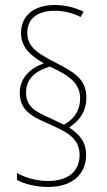

<svg xmlns="http://www.w3.org/2000/svg" viewBox="-20 -780 426 767"><path d="M59 -409C59 -341 106 -315 164 -290C234 -258 298 -235 298 -161C298 -99 256 -57 172 -57C126 -57 80 -70 48 -89V-61C75 -46 123 -33 172 -33C271 -33 324 -86 324 -161C324 -213 298 -243 256 -271C294 -295 325 -332 325 -390C325 -468 270 -494 200 -531C137 -564 89 -589 89 -649C89 -708 133 -737 199 -737C241 -737 280 -724 302 -712L314 -733C285 -748 244 -760 199 -760C111 -760 64 -713 64 -649C64 -589 104 -557 155 -527C104 -509 59 -471 59 -409ZM84 -410C84 -471 130 -499 179 -514C261 -477 300 -445 300 -387C300 -333 268 -298 235 -282L178 -309C121 -334 84 -355 84 -410Z"/></svg>

Font: Noto Sans Myanmar UI Condensed Thin
Style: Regular
Weight: 100
Width: 3
Designer: Monotype Design Team
Foundry: Monotype Imaging Inc.
Version: Version 2.103